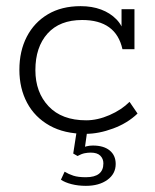

<svg xmlns="http://www.w3.org/2000/svg" viewBox="-20 -425 504 624"><path d="M258 10Q189 10 141 -17Q93 -44 68 -91Q43 -138 43 -198Q43 -259 67 -305.5Q91 -352 135.5 -378.5Q180 -405 242 -405Q279 -405 308.5 -394Q338 -383 358.5 -362Q379 -341 385 -310L375 -309V-395H417V-265H378Q357 -360 247 -360Q174 -360 134.5 -316Q95 -272 95 -197Q95 -125 138 -79.5Q181 -34 260 -34Q297 -34 336 -51Q375 -68 401 -94L427 -56Q395 -25 348 -7.5Q301 10 258 10ZM259 179Q234 179 212.5 173.5Q191 168 178 159L190 133Q203 141 218.5 146Q234 151 259 151Q316 151 316 106Q316 91 306 81Q296 71 275 71Q265 71 255 73Q245 75 232 82L218 74L231 -10H265L255 61L240 58Q251 53 261 50.5Q271 48 282 48Q317 48 336.5 64Q356 80 356 108Q356 140 329 159.5Q302 179 259 179Z"/></svg>

Font: Rokkitt Light
Style: Regular
Weight: 300
Version: Version 3.103